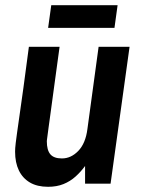

<svg xmlns="http://www.w3.org/2000/svg" viewBox="-20 -706 541 738"><path d="M165 12Q123 12 95 -4.5Q67 -21 52.5 -51Q38 -81 38 -123Q38 -130 38.5 -137Q39 -144 40.5 -157Q42 -170 45.5 -195Q49 -220 55 -262Q61 -304 70 -368.5Q79 -433 91 -526H209Q197 -440 189 -379.5Q181 -319 175.5 -280Q170 -241 167 -218Q164 -195 162.5 -184Q161 -173 160.5 -169Q160 -165 160 -163Q160 -129 173.5 -113Q187 -97 218 -97Q253 -97 281 -126Q309 -155 316 -210L359 -526H478L405 0H307V-68Q291 -46 270.5 -27.5Q250 -9 224 1.5Q198 12 165 12ZM165 -599 177 -686H432L420 -599Z"/></svg>

Font: Archivo Narrow
Style: Bold Italic
Weight: 700
Italic angle: -8°
Designer: Hector Gatti
Foundry: Omnibus-Type
Version: Version 3.002